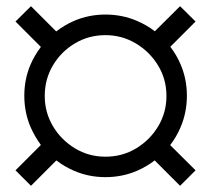

<svg xmlns="http://www.w3.org/2000/svg" viewBox="-20 -670 682 620"><path d="M320.5 -98Q266.5 -98 219 -118.5Q188 -132 162 -152L80 -70L30 -120L112 -202Q92.5 -228.5 79 -259Q58.5 -306.5 58.5 -361Q58.5 -415 79 -462.5Q92.5 -493 112 -518.5L30 -600.5L80 -650L161.5 -568.5Q188 -589 219 -602.5Q266.5 -623 320.5 -623Q375 -623 422.5 -602.5Q454 -589 480 -569L561.5 -650L611.5 -600.5L530 -519Q550 -493 563 -462.5Q583.5 -415 583.5 -361Q583.5 -306.5 563 -259Q550 -228 529.5 -201.5L611.5 -120L561.5 -70L479.5 -152Q453.5 -132 422.5 -118.5Q375 -98 320.5 -98ZM320.5 -164Q375 -164 419.8 -191Q464.5 -218 491 -262.5Q517.5 -307 517.5 -360Q517.5 -414.5 490.2 -459Q463 -503.5 418.2 -530Q373.5 -556.5 320.5 -556.5Q266.5 -556.5 222 -530Q177.5 -503.5 151 -459Q124.5 -414.5 124.5 -360Q124.5 -307 151 -262.5Q177.5 -218 222 -191Q266.5 -164 320.5 -164Z"/></svg>

Font: Cns Manrope
Style: Regular
Weight: 400
Designer: Mikhail Sharanda
Foundry: Mikhail Sharanda
Version: Version 4.504